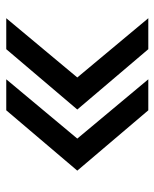

<svg xmlns="http://www.w3.org/2000/svg" viewBox="41 -612 501 623"><g transform="rotate(90 291.5 -300.5)"><path d="M39.1 -70.3 231.4 -300.8 39.1 -531.2H139.6L335.4 -300.8L139.6 -70.3ZM237.3 -70.3 429.7 -300.8 237.3 -531.2H337.9L533.7 -300.8L337.9 -70.3Z"/></g></svg>

Font: Adwaita Sans
Style: Regular
Weight: 400
Designer: Rasmus Andersson
Foundry: rsms
Version: Version 4.001;git-9221beed3